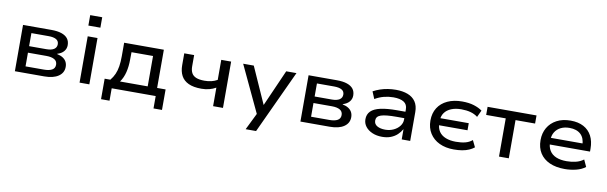

<svg xmlns="http://www.w3.org/2000/svg" viewBox="-54 -1286 6411 2029"><g transform="rotate(10 3152.0 -271.0)"><path d="M104 0V-497H408Q474 -497 518 -482Q562 -467 584 -438.5Q606 -410 606 -367Q606 -329 581.5 -300.5Q557 -272 512 -259L513 -256Q551 -248 576 -231.5Q601 -215 613 -191.5Q625 -168 625 -138Q625 -74 570.5 -37Q516 0 419 0ZM206 -70H403Q459 -70 490 -87.5Q521 -105 521 -143Q521 -181 490 -199Q459 -217 403 -217H206ZM206 -287H391Q444 -287 472.5 -305.5Q501 -324 501 -359Q501 -394 472.5 -410.5Q444 -427 391 -427H206Z M785 -610V-722H914V-610ZM798 0V-497H903V0Z M1052 133V-87H1113Q1141 -121 1157.5 -158.5Q1174 -196 1181.5 -243.5Q1189 -291 1189 -353V-497H1615V-87H1706V133H1615V0H1143V133ZM1217 -86H1514V-412H1283L1282 -333Q1282 -259 1266.5 -196Q1251 -133 1217 -86Z M2231 0V-199Q2199 -180 2159.5 -170Q2120 -160 2077 -160Q1991 -160 1937.5 -185Q1884 -210 1859 -257Q1834 -304 1834 -371V-497H1940V-377Q1940 -334 1955 -305.5Q1970 -277 2004 -263Q2038 -249 2094 -249Q2133 -249 2167 -257Q2201 -265 2231 -282V-497H2337V0Z M2612 180 2720 -40V43L2466 -497H2580L2755 -105L2928 -497H3038L2724 180Z M3168 0V-497H3472Q3538 -497 3582 -482Q3626 -467 3648 -438.5Q3670 -410 3670 -367Q3670 -329 3645.5 -300.5Q3621 -272 3576 -259L3577 -256Q3615 -248 3640 -231.5Q3665 -215 3677 -191.5Q3689 -168 3689 -138Q3689 -74 3634.5 -37Q3580 0 3483 0ZM3270 -70H3467Q3523 -70 3554 -87.5Q3585 -105 3585 -143Q3585 -181 3554 -199Q3523 -217 3467 -217H3270ZM3270 -287H3455Q3508 -287 3536.5 -305.5Q3565 -324 3565 -359Q3565 -394 3536.5 -410.5Q3508 -427 3455 -427H3270Z M4045 9Q3986 9 3939.5 -11Q3893 -31 3866.5 -65.5Q3840 -100 3840 -144Q3840 -197 3873.5 -230.5Q3907 -264 3976 -279.5Q4045 -295 4153 -295H4260V-226H4159Q4100 -226 4059.5 -222Q4019 -218 3993.5 -209.5Q3968 -201 3956 -186Q3944 -171 3944 -149Q3944 -110 3978 -90.5Q4012 -71 4065 -71Q4113 -71 4153.5 -90Q4194 -109 4218.5 -141Q4243 -173 4243 -210V-321Q4243 -374 4204 -398.5Q4165 -423 4092 -423Q4042 -423 3992.5 -410.5Q3943 -398 3895 -370L3863 -447Q3898 -466 3937.5 -479.5Q3977 -493 4019.5 -499.5Q4062 -506 4105 -506Q4178 -506 4232 -485.5Q4286 -465 4316 -421.5Q4346 -378 4346 -309V0H4255V-107L4253 -108Q4236 -77 4207.5 -50Q4179 -23 4138.5 -7Q4098 9 4045 9Z M4814 9Q4726 9 4659.5 -22.5Q4593 -54 4556 -112.5Q4519 -171 4519 -250Q4519 -329 4555.5 -386.5Q4592 -444 4659 -475Q4726 -506 4815 -506Q4889 -506 4943 -489Q4997 -472 5032 -446L4998 -373Q4965 -399 4921 -411Q4877 -423 4822 -423Q4759 -423 4713 -404Q4667 -385 4642 -350Q4617 -315 4616 -265L4603 -292H4923V-216H4603L4616 -238Q4617 -184 4641.5 -148Q4666 -112 4712.5 -93.5Q4759 -75 4822 -75Q4880 -75 4922.5 -86Q4965 -97 4997 -124L5032 -52Q5009 -33 4977 -19Q4945 -5 4904.5 2Q4864 9 4814 9Z M5299 0V-410H5089V-497H5614V-410H5404V0Z M6005 9Q5910 9 5842 -21.5Q5774 -52 5737.5 -109.5Q5701 -167 5701 -248Q5701 -323 5734.5 -381Q5768 -439 5830.5 -472.5Q5893 -506 5980 -506Q6062 -506 6119.5 -475Q6177 -444 6207 -386.5Q6237 -329 6237 -250V-219H5781V-290H6167L6146 -268Q6145 -347 6102 -387.5Q6059 -428 5981 -428Q5928 -428 5888.5 -408.5Q5849 -389 5826 -352.5Q5803 -316 5803 -263V-251Q5803 -193 5827 -154Q5851 -115 5897 -95.5Q5943 -76 6010 -76Q6059 -76 6106.5 -87Q6154 -98 6191 -126L6225 -52Q6185 -20 6125.5 -5.5Q6066 9 6005 9Z"/></g></svg>

Font: Nunito Sans 7pt SemiExpanded Medium
Style: Regular
Weight: 500
Width: 6
Designer: Vernon Adams
Foundry: Vernon Adams
Version: Version 3.101;gftools[0.9.27]